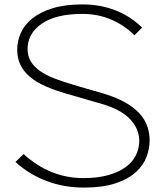

<svg xmlns="http://www.w3.org/2000/svg" viewBox="-20 -840 748 870"><path d="M658 -204Q658 -166 643.5 -128Q629 -90 594.5 -59Q560 -28 502.5 -9Q445 10 360 10Q271 10 192 -19.5Q113 -49 50 -106L87 -142Q146 -88 214 -60.5Q282 -33 358 -33Q421 -33 468.5 -46Q516 -59 547.5 -81.5Q579 -104 595 -135Q611 -166 611 -201Q611 -257 568 -301.5Q525 -346 432 -372Q425 -374 403.5 -380Q382 -386 357.5 -393.5Q333 -401 311 -407Q289 -413 282 -415Q227 -431 185.5 -449.5Q144 -468 115.5 -492Q87 -516 72.5 -546Q58 -576 58 -616Q58 -654 74.5 -691Q91 -728 126.5 -756.5Q162 -785 218 -802.5Q274 -820 353 -820Q435 -820 503.5 -793Q572 -766 624 -715L589 -680Q545 -725 484.5 -751Q424 -777 354 -777Q233 -777 169 -732.5Q105 -688 105 -618Q105 -586 119.5 -562Q134 -538 160.5 -519Q187 -500 225.5 -485Q264 -470 312 -456L449 -416Q506 -399 546 -376.5Q586 -354 611 -327Q636 -300 647 -269Q658 -238 658 -204Z"/></svg>

Font: TypoPRO Sinkin Sans
Style: 200 X Light
Weight: 200
Designer: Keith Bates
Foundry: K-Type
Version: Sinkin Sans (version 1.0)  by Keith Bates   •   © 2014   www